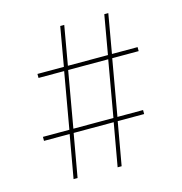

<svg xmlns="http://www.w3.org/2000/svg" viewBox="-108 -828 880 926"><g transform="rotate(-15 332.5 -365.0)"><path d="M56 -215V-235H188L237 -515H109V-535H241L275 -730H295L261 -535H461L495 -730H515L481 -535H609V-515H477L428 -235H556V-215H424L386 0H366L404 -215H204L166 0H146L184 -215ZM457 -515H257L208 -235H408Z"/></g></svg>

Font: Mplus 1p Thin
Style: Regular
Weight: 250
Version: Version 1.061